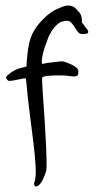

<svg xmlns="http://www.w3.org/2000/svg" viewBox="-20 -701 363 702"><path d="M198.2 -671.9Q215.8 -680.7 229.5 -680.7Q251 -680.7 263.7 -662.1Q281.2 -648.4 279.3 -619.1Q283.2 -615.2 293 -600.6Q302.7 -590.8 302.7 -584Q302.7 -580.1 297.9 -578.1Q278.3 -574.2 270.5 -579.1Q263.7 -584 255.9 -596.7Q244.1 -617.2 234.4 -623Q225.6 -627.9 204.1 -621.1Q190.4 -616.2 174.8 -595.7Q159.2 -575.2 152.3 -551.8Q133.8 -505.9 132.8 -476.6Q132.8 -469.7 133.8 -467.8Q134.8 -466.8 137.7 -467.8Q146.5 -470.7 175.8 -473.6Q205.1 -477.5 210.9 -476.6Q269.5 -458 266.6 -438.5Q266.6 -426.8 261.7 -423.8Q256.8 -419.9 234.4 -422.9Q209 -426.8 172.9 -424.8Q136.7 -422.9 134.8 -418Q132.8 -413.1 135.7 -372.1Q154.3 -113.3 149.4 -78.1Q132.8 -23.4 113.3 -19.5Q112.3 -18.6 111.3 -18.6Q108.4 -19.5 106.4 -22.5Q102.5 -28.3 106.4 -36.1Q113.3 -55.7 109.4 -105.5Q106.4 -154.3 86.9 -300.8Q80.1 -354.5 78.1 -382.8Q75.2 -413.1 74.2 -414.1Q72.3 -416 55.7 -412.1Q24.4 -405.3 17.6 -405.3Q10.7 -404.3 6.8 -409.2Q2 -414.1 2 -417Q2 -422.9 22.5 -437.5Q43.9 -451.2 67.4 -455.1Q77.1 -457 77.1 -460Q76.2 -462.9 80.1 -501Q85 -548.8 97.7 -576.2Q110.4 -603.5 137.7 -630.9Q167 -661.1 198.2 -671.9Z"/></svg>

Font: Yahfie
Style: Heavy
Weight: 600
Designer: Joe Palazzolo
Foundry: jozolo LLC
Version: Version 001.000